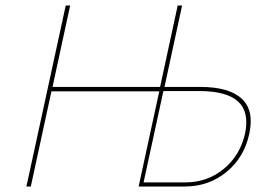

<svg xmlns="http://www.w3.org/2000/svg" viewBox="-20 -678 991 698"><path d="M708 -362Q813 -362 859 -319Q905 -276 886 -191Q868 -106 803.5 -53Q739 0 652 0H484L559 -346H167L92 0H76L219 -658H235L171 -362H562L626 -658H642L578 -362ZM871 -193Q887 -271 845.5 -309Q804 -347 704 -347H574L502 -15H654Q734 -15 793.5 -64Q853 -113 871 -193Z"/></svg>

Font: EauTest Thin
Style: Italic
Weight: 250
Italic angle: -12°
Designer: Christian Thalmann (Catharsis Fonts)
Version: Version 0.001;PS 000.001;hotconv 1.0.88;makeotf.lib2.5.64775